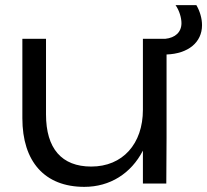

<svg xmlns="http://www.w3.org/2000/svg" viewBox="-20 -714 806 747"><path d="M627 0 628 -178V-502C712 -505 766 -549 766 -616C766 -642 758 -670 744 -694H663C678 -673 686 -644 686 -624C686 -589 662 -567 623 -563H536V-287C536 -154 457 -66 335 -66C220 -66 159 -136 159 -269V-563H67V-254C67 -85 154 13 308 13C408 13 490 -39 536 -128V0Z"/></svg>

Font: Bounded Light
Style: Regular
Weight: 300
Designer: Vlad Churkin
Version: Version 3.0